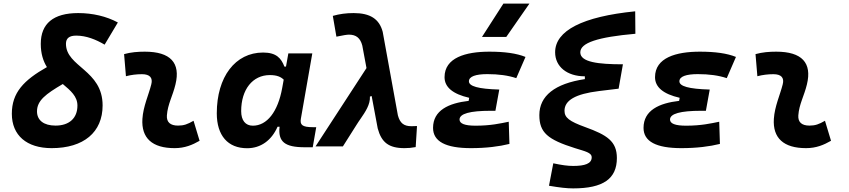

<svg xmlns="http://www.w3.org/2000/svg" viewBox="-20 -815 4728 1069"><path d="M267.6 9.8C445.8 9.8 551.3 -78.6 551.3 -228C551.3 -425.8 347.2 -441.9 347.2 -571.3C347.2 -602.1 366.2 -616.7 404.3 -616.7C460.4 -616.7 514.6 -594.7 562.5 -566.4L636.2 -689.9C572.8 -724.1 495.6 -742.2 415.5 -742.2C276.9 -742.2 207 -683.6 207 -570.8C207 -516.1 220.7 -474.6 241.2 -441.4C112.8 -368.7 45.9 -299.8 45.9 -181.6C45.9 -61.5 128.4 9.8 267.6 9.8ZM329.6 -347.2C373 -310.5 411.1 -278.8 411.1 -227.1C411.1 -157.2 365.7 -115.7 289.1 -115.7C224.1 -115.7 186 -145 186 -194.8C186 -255.4 234.9 -291.5 329.6 -347.2Z M1057.6 -142.6C1023.9 -123 1003.4 -115.7 971.2 -115.7C928.2 -115.7 906.7 -134.8 909.2 -172.4C913.6 -234.9 941.9 -281.2 957 -345.2C986.3 -465.3 929.2 -527.3 786.1 -527.3C747.6 -527.3 709 -524.4 670.9 -513.7L681.2 -390.6C710.9 -398.4 740.7 -401.9 770.5 -401.9C814 -401.9 832 -382.3 822.3 -345.2C808.1 -288.1 777.3 -222.7 772.9 -153.3C766.1 -46.4 827.1 9.8 952.1 9.8C1009.3 9.8 1051.3 -8.3 1091.3 -31.2Z M1572.3 -444.3H1563.5C1545.4 -490.7 1519 -522.5 1444.8 -522.5C1290 -522.5 1187 -387.2 1187 -184.1C1187 -60.5 1248.5 10.3 1356 10.3C1431.2 10.3 1491.7 -32.7 1525.4 -109.4H1536.6C1527.3 -25.9 1565.4 4.9 1676.8 4.9H1721.2L1740.7 -106.9H1722.2C1661.1 -106.9 1649.4 -120.6 1655.3 -154.8L1718.8 -517.6H1585.4ZM1482.4 -397C1522.5 -397 1543.9 -386.7 1559.6 -371.6L1551.3 -325.7C1527.3 -191.9 1466.3 -115.2 1387.7 -115.2C1346.7 -115.2 1322.8 -144.5 1322.8 -196.3C1322.8 -316.9 1386.7 -397 1482.4 -397Z M2231.9 9.8C2253.4 9.8 2271.5 8.3 2294.4 3.9L2301.8 -113.3C2286.1 -112.8 2277.3 -112.3 2271 -112.3C2228.5 -112.3 2207 -129.4 2195.3 -172.9L2110.8 -637.7C2091.8 -709.5 2041 -742.2 1949.2 -742.2C1907.2 -742.2 1870.6 -737.3 1833 -726.6L1853 -610.8C1890.1 -618.7 1912.1 -622.1 1922.9 -622.1C1962.9 -622.1 1986.3 -603 1997.1 -561.5L2020.5 -436L1736.8 0H1889.2L1965.8 -121.1C1972.2 -131.8 1980 -142.6 1987.3 -153.3C2014.2 -192.4 2042 -233.4 2039.6 -277.3L2049.3 -280.3L2083 -100.1C2104 -22 2144.5 9.8 2231.9 9.8Z M2602.1 9.8C2687 9.8 2759.8 0.5 2816.4 -13.7L2812.5 -137.2C2766.6 -127.9 2712.4 -115.2 2627.9 -115.2C2568.4 -115.2 2538.6 -126.5 2538.6 -149.4C2538.6 -182.1 2596.2 -198.2 2712.9 -198.2H2738.3L2759.8 -316.4C2641.6 -319.8 2590.8 -335 2590.8 -362.3C2590.8 -389.6 2629.4 -402.3 2693.4 -402.3C2756.3 -402.3 2809.1 -395 2854.5 -379.9L2905.8 -498C2856.4 -518.1 2790 -527.3 2704.6 -527.3C2572.3 -527.3 2455.1 -493.7 2455.1 -385.3C2455.1 -329.6 2501 -291.5 2592.3 -270.5L2589.4 -253.4C2478 -240.7 2391.1 -200.7 2391.1 -103C2391.1 -27.3 2461.4 9.8 2602.1 9.8ZM2663.6 -609.4H2798.8L2927.7 -794.9H2782.7Z M3171.4 233.9C3337.9 233.9 3414.6 180.7 3414.6 64.9C3414.6 -28.8 3359.4 -63.5 3238.3 -107.4C3149.4 -139.6 3123 -160.2 3123 -198.2C3123 -256.3 3183.6 -292 3315.4 -308.1L3424.3 -321.3L3448.2 -457C3311 -457 3210.9 -468.8 3210.9 -523.4C3210.9 -576.7 3307.6 -608.4 3517.6 -627L3516.6 -752C3223.6 -722.7 3070.8 -644.5 3070.8 -523.9C3070.8 -443.8 3137.2 -390.1 3236.3 -390.1V-374.5C3069.3 -349.6 2982.9 -281.2 2982.9 -174.3C2982.9 -76.7 3029.3 -38.1 3181.2 9.8C3237.8 27.8 3274.4 34.2 3274.4 61C3274.4 96.2 3236.3 108.9 3171.4 108.9C3140.1 108.9 3108.9 104.5 3060.5 94.2L3036.6 219.2C3097.2 229.5 3135.7 233.9 3171.4 233.9Z M3773.9 9.8C3858.9 9.8 3931.6 0.5 3988.3 -13.7L3984.4 -137.2C3938.5 -127.9 3884.3 -115.2 3799.8 -115.2C3740.2 -115.2 3710.4 -126.5 3710.4 -149.4C3710.4 -182.1 3768.1 -198.2 3884.8 -198.2H3910.2L3931.6 -316.4C3813.5 -319.8 3762.7 -335 3762.7 -362.3C3762.7 -389.6 3801.3 -402.3 3865.2 -402.3C3928.2 -402.3 3981 -395 4026.4 -379.9L4077.6 -498C4028.3 -518.1 3961.9 -527.3 3876.5 -527.3C3744.1 -527.3 3627 -493.7 3627 -385.3C3627 -329.6 3672.9 -291.5 3764.2 -270.5L3761.2 -253.4C3649.9 -240.7 3563 -200.7 3563 -103C3563 -27.3 3633.3 9.8 3773.9 9.8Z M4573.2 -142.6C4539.6 -123 4519 -115.7 4486.8 -115.7C4443.8 -115.7 4422.4 -134.8 4424.8 -172.4C4429.2 -234.9 4457.5 -281.2 4472.7 -345.2C4502 -465.3 4444.8 -527.3 4301.8 -527.3C4263.2 -527.3 4224.6 -524.4 4186.5 -513.7L4196.8 -390.6C4226.6 -398.4 4256.3 -401.9 4286.1 -401.9C4329.6 -401.9 4347.7 -382.3 4337.9 -345.2C4323.7 -288.1 4293 -222.7 4288.6 -153.3C4281.7 -46.4 4342.8 9.8 4467.8 9.8C4524.9 9.8 4566.9 -8.3 4606.9 -31.2Z"/></svg>

Font: Cascadia Mono PL
Style: Bold Italic
Weight: 700
Italic angle: -10°
Monospace: yes
Designer: Aaron Bell
Foundry: Saja Typeworks
Version: Version 2404.023